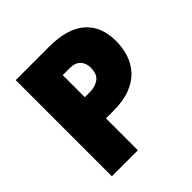

<svg xmlns="http://www.w3.org/2000/svg" viewBox="-188 -861 1008 1008"><g transform="rotate(-45 316.0 -357.0)"><path d="M324 -714Q460 -714 527.5 -655Q595 -596 595 -487Q595 -438 581 -393.5Q567 -349 535.5 -313.5Q504 -278 452 -257.5Q400 -237 324 -237H270V0H77V-714ZM320 -558H270V-394H308Q346 -394 374 -413.5Q402 -433 402 -482Q402 -516 382 -537Q362 -558 320 -558Z"/></g></svg>

Font: Noto Sans Syriac Eastern Black
Style: Regular
Weight: 900
Designer: Patrick Giasson and the Monotype Design Team
Foundry: Monotype Imaging Inc.
Version: Version 3.001; ttfautohint (v1.8.4.7-5d5b)